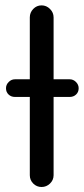

<svg xmlns="http://www.w3.org/2000/svg" viewBox="-20 -708 320 733"><path d="M280.3 -371.1Q280.3 -356.4 270.5 -347.2Q260.7 -337.9 246.1 -337.9H184.6V-39.1Q184.6 -20.5 170.9 -7.3Q157.2 5.9 138.7 5.9Q120.1 5.9 106.9 -7.3Q93.8 -20.5 93.8 -39.1V-337.9H37.1Q22.5 -337.9 12.7 -347.2Q2.9 -356.4 2.9 -371.1Q2.9 -384.8 13.2 -395Q23.4 -405.3 37.1 -405.3H93.8V-641.6Q93.8 -660.2 106.9 -673.8Q120.1 -687.5 138.7 -687.5Q157.2 -687.5 170.9 -673.8Q184.6 -660.2 184.6 -641.6V-405.3H246.1Q259.8 -405.3 270 -395Q280.3 -384.8 280.3 -371.1Z"/></svg>

Font: jf-openhuninn-1.0
Style: Regular
Weight: 400
Designer: [Kosugi Maru]
      Designed by Motoya company      

      [Varela Round]
      Joe Prince(Latin component); Avraham Co
Foundry: justfont CO.,LTD.
Version: 1.0